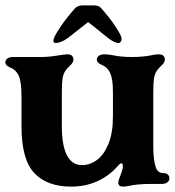

<svg xmlns="http://www.w3.org/2000/svg" viewBox="-30 -684 650 714"><path d="M50 -213.5V-322Q50 -379 40 -402Q30 -424 10 -432Q-10 -440 -10 -452Q-10 -461 -2.5 -466.5Q5 -472 20 -472H121Q153 -472 187 -478Q213 -482 220 -482Q243 -482 243 -462Q243 -456 239 -450Q235 -444 229 -439Q219 -429 214 -422Q205 -409 202.5 -391.5Q200 -374 200 -342V-214Q200 -143 219 -106.5Q238 -70 274.6 -70Q305.1 -70 331.1 -89.5Q357 -109 373.5 -149.5Q390 -190 390 -251V-342Q390 -389 380 -412Q370 -434 350 -442Q330 -450 330 -462Q330 -471 337.5 -476.5Q345 -482 360 -482Q371 -482 393 -478Q421 -472 461 -472Q502.7 -472 536 -479Q548 -482 560 -482Q583 -482 583 -462Q583 -456 579 -450Q575 -444 569 -439Q559 -429 554 -422Q545 -409 542.5 -391.5Q540 -374 540 -342V-140Q540 -87 550 -60Q554 -50 561 -45Q568 -40 580 -40Q589 -40 594.5 -34.5Q600 -29 600 -20Q600 -12 592.5 -6Q585 0 570 0H532Q504 0 484 2Q464 4 451 7Q438 10 427 10Q410 10 410 -5Q410 -14 421 -40Q427 -58 427 -66Q427 -77 421 -77Q418 -77 411 -70Q379 -32 334 -11Q289 10 235 10Q145 10 97.5 -40.5Q50 -91 50 -213.5ZM173 -548Q179 -561 198.5 -589.5Q218 -618 248 -652Q258 -664 278 -664H318Q338 -664 346 -654Q380 -615 398 -587.5Q416 -560 420 -549Q424 -539 420.5 -531.5Q417 -524 411 -524Q395 -524 369 -545L298 -602L224 -544Q211 -534 198.5 -529Q186 -524 178 -524Q162 -524 173 -548Z"/></svg>

Font: Raigarh
Style: Regular
Weight: 400
Designer: jaikishan Patel
Foundry: MagicType
Version: Version 1.000;FEAKit 1.0